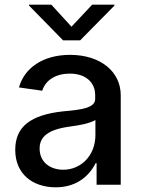

<svg xmlns="http://www.w3.org/2000/svg" viewBox="-20 -788 607 819"><path d="M218 11C296 11 355 -27 388 -92H392V0H495V-382C495 -482 409 -554 279 -554C161 -554 83 -496 61 -415L160 -401C175 -448 220 -474 278 -474C344 -474 386 -438 386 -382V-366C386 -329 333 -320 249 -313C111 -298 45 -248 45 -149C45 -44 121 11 218 11ZM104 -764 249 -616H322L468 -764V-768H373L285 -674L199 -768H104ZM149 -154C149 -204 183 -235 277 -248C323 -254 363 -262 387 -276V-212C387 -123 324 -64 250 -64C192 -64 149 -98 149 -154Z"/></svg>

Font: Wafeq Medium
Style: Regular
Weight: 500
Designer: Rasmus Andersson & Azza Alameddine
Foundry: Google & TypeTogether
Version: Version 3.000;January 28, 2025;FontCreator 15.0.0.3014 64-bi